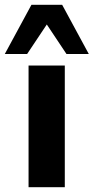

<svg xmlns="http://www.w3.org/2000/svg" viewBox="-57 -780 390 800"><path d="M62 0V-507H213V0ZM-37 -555 74 -760H202L313 -555H220L138 -678L56 -555Z"/></svg>

Font: Mulish ExtraBold
Style: Regular
Weight: 800
Designer: Vernon Adams
Foundry: Vernon Adams
Version: Version 3.603; ttfautohint (v1.8.3)